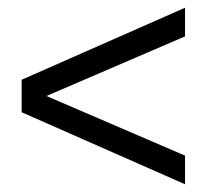

<svg xmlns="http://www.w3.org/2000/svg" viewBox="-20 -574 534 496"><path d="M458 -554V-480L100 -326L458 -172V-98L36 -284V-368Z"/></svg>

Font: Montserrat arm2
Style: Regular
Weight: 400
Designer: Julieta Ulanovsky
Foundry: Julieta Ulanovsky
Version: Version 6.000